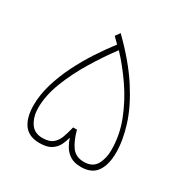

<svg xmlns="http://www.w3.org/2000/svg" viewBox="-142 -738 846 864"><g transform="rotate(30 280.5 -305.5)"><path d="M280.3 -89.4Q275.4 -69.8 265.4 -49.1Q255.4 -28.3 234.1 -14.2Q212.9 0 173.8 0Q117.7 0 91.8 -35.6Q65.9 -71.3 65.9 -135.3Q65.9 -189 82.8 -245.6Q99.6 -302.2 127.4 -358.2Q155.3 -414.1 188.7 -465.1Q222.2 -516.1 254.9 -558.6L226.1 -587.4L243.2 -611.3Q337.9 -518.6 392.8 -433.1Q447.8 -347.7 471.2 -272.7Q494.6 -197.8 494.6 -135.3Q494.6 -71.8 469.5 -35.9Q444.3 0 388.7 0Q353 0 331.3 -14.4Q309.6 -28.8 297.9 -49.6Q286.1 -70.3 280.3 -89.4ZM89.8 -134.8Q89.8 -91.3 110.1 -58.8Q130.4 -26.4 173.3 -26.4Q207.5 -26.4 225.6 -40.5Q243.7 -54.7 253.2 -79.8Q262.7 -105 270 -136.7H290Q302.7 -87.9 324.2 -57.1Q345.7 -26.4 388.7 -26.4Q433.6 -26.4 451.9 -58.3Q470.2 -90.3 470.2 -134.8Q470.2 -211.9 441.2 -285.9Q412.1 -359.9 367.2 -425Q322.3 -490.2 274.4 -540.5Q230.5 -481.9 188 -412.1Q145.5 -342.3 117.7 -270.8Q89.8 -199.2 89.8 -134.8Z"/></g></svg>

Font: Vazirmatn UI NL Thin
Style: Regular
Weight: 100
Designer: Saber Rastikerdar
Foundry: Saber Rastikerdar
Version: Version 33.003